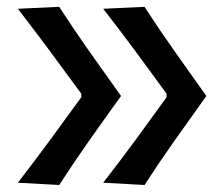

<svg xmlns="http://www.w3.org/2000/svg" viewBox="-20 -526 636 548"><path d="M392.5 2 274.5 -4.5Q322 -65.5 366.8 -126.5Q411.5 -187.5 455.5 -248.5V-258.5Q411.5 -319 366.8 -379.5Q322 -440 274.5 -501L392.5 -506.5Q433.5 -443 478.5 -379.5Q523.5 -316 569 -252Q523.5 -188.5 478.5 -125Q433.5 -61.5 392.5 2ZM149 2 31 -4.5Q78 -65.5 123 -126.5Q168 -187.5 212 -248.5V-258.5Q168 -319 123 -379.5Q78 -440 31 -501L149 -506.5Q190 -443 234.8 -379.5Q279.5 -316 325.5 -252Q279.5 -188.5 234.8 -125Q190 -61.5 149 2Z"/></svg>

Font: Commissioner Flair Medium
Style: Regular
Weight: 500
Designer: Kostas Bartsokas
Foundry: Kostas Bartsokas
Version: Version 1.000; ttfautohint (v1.8.3)